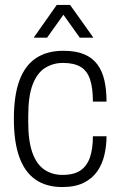

<svg xmlns="http://www.w3.org/2000/svg" viewBox="-20 -743 486 775"><path d="M231 12Q167 12 123.5 -18Q80 -48 58 -109Q36 -170 36 -263Q36 -358 58.5 -418.5Q81 -479 125.5 -508.5Q170 -538 236 -538Q286 -538 319.5 -524Q353 -510 373 -483Q393 -456 401.5 -418Q410 -380 410 -333H355Q355 -388 343.5 -422.5Q332 -457 305.5 -473Q279 -489 234 -489Q195 -489 163 -469.5Q131 -450 112.5 -403.5Q94 -357 94 -275V-249Q94 -173 111 -126Q128 -79 159.5 -58Q191 -37 232 -37Q279 -37 305.5 -55.5Q332 -74 343.5 -109Q355 -144 355 -193H410Q410 -155 401.5 -118Q393 -81 373 -52Q353 -23 318.5 -5.5Q284 12 231 12ZM116 -591 209 -723H263L357 -591H302L220 -706H252L170 -591Z"/></svg>

Font: Archivo SemiCondensed ExtraLight
Style: Regular
Weight: 250
Width: 4
Designer: Hector Gatti
Foundry: Omnibus-Type
Version: Version 2.001